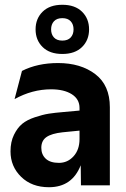

<svg xmlns="http://www.w3.org/2000/svg" viewBox="-20 -776 526 804"><path d="M158.5 -579Q129 -608 129 -653Q129 -698 158.5 -727Q188 -756 241 -756Q294 -756 323.5 -727Q353 -698 353 -653Q353 -608 323.5 -579Q294 -550 241 -550Q188 -550 158.5 -579ZM206 -687Q194 -674 194 -653Q194 -632 206 -619Q218 -606 241 -606Q264 -606 276 -619Q288 -632 288 -653Q288 -674 276 -687Q264 -700 241 -700Q218 -700 206 -687ZM153 -157Q153 -129 171.5 -111.5Q190 -94 227 -94Q263 -94 288 -121.5Q313 -149 313 -194V-229L242 -222Q196 -217 174.5 -202Q153 -187 153 -157ZM440 -327V0H319L318 -84Q282 8 185 8Q113 8 68.5 -35.5Q24 -79 24 -142Q24 -182 38.5 -211.5Q53 -241 73 -257.5Q93 -274 126 -285Q159 -296 184.5 -300Q210 -304 247 -307L313 -313V-324Q313 -361 280.5 -381.5Q248 -402 194 -402Q115 -402 41 -361L72 -479Q137 -512 223 -512Q318 -512 379 -465.5Q440 -419 440 -327Z"/></svg>

Font: Techna Sans
Style: Regular
Weight: 400
Designer: Carl Enlund
Version: Version 1.003